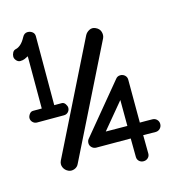

<svg xmlns="http://www.w3.org/2000/svg" viewBox="-125 -891 994 1089"><g transform="rotate(-15 371.5 -346.0)"><path d="M54.7 -636.7Q42 -636.7 32.2 -647.9Q22.5 -659.2 22.5 -670.9Q22.5 -682.6 28.8 -694.6Q35.2 -706.5 48.8 -709Q62.5 -711.9 77.4 -725.1Q92.3 -738.3 106 -764.2Q116.7 -784.7 136.7 -784.7Q152.3 -784.7 164.3 -775.4Q176.3 -766.1 176.3 -750L175.8 -345.2H219.7Q232.4 -345.2 240.7 -333Q249 -320.8 249 -310.1Q249 -295.9 239 -285.6Q229 -275.4 214.4 -275.4H56.2Q42 -275.4 31.5 -285.6Q21 -295.9 21 -310.1Q21 -320.8 29.5 -333Q38.1 -345.2 51.3 -345.2H102.5V-651.9Q91.8 -646 81.1 -641.4Q70.3 -636.7 54.7 -636.7ZM515.6 -706.5Q537.6 -696.8 543.5 -677Q549.3 -657.2 542 -640.6L218.8 9.3Q210.9 28.3 192.1 35.2Q173.3 42 157.2 34.7Q137.7 25.9 129.4 7.1Q121.1 -11.7 130.4 -31.7L453.6 -681.6Q461.9 -697.3 479.2 -706.3Q496.6 -715.3 515.6 -706.5ZM583.5 93.3Q567.9 93.3 557.4 83.3Q546.9 73.2 546.9 58.1L545.9 -50.3L343.8 -50.8Q329.1 -50.8 318.1 -61.3Q307.1 -71.8 307.1 -85.9Q307.1 -100.1 314.5 -109.4L553.2 -397.9Q563.5 -412.1 581.1 -412.1Q596.7 -412.1 607.7 -401.9Q618.7 -391.6 618.7 -376L619.1 -124Q637.7 -124 656 -124Q674.3 -124 692.4 -123.5Q708 -123.5 718.5 -112.8Q729 -102.1 729 -86.9Q729 -71.3 718.3 -60.3Q707.5 -49.3 691.9 -49.3L619.1 -50.3L620.1 58.1Q620.1 73.2 609.4 83.3Q598.6 93.3 583.5 93.3ZM545.9 -124 545.4 -276.4 419.4 -125Z"/></g></svg>

Font: Manjari
Style: Bold
Weight: 700
Designer: Santhosh Thottingal <santhosh.thottingal@gmail.com>
Version: Version 2.000